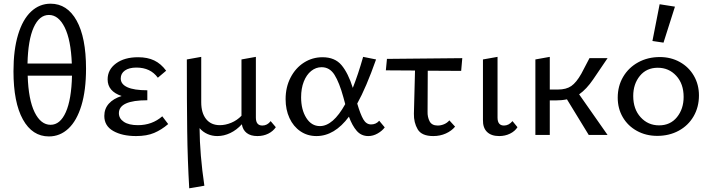

<svg xmlns="http://www.w3.org/2000/svg" viewBox="-20 -731 3848 1040"><path d="M446 -359Q446 -242 421 -159.5Q396 -77 350.5 -34.5Q305 8 245 8Q155 8 104 -84Q53 -176 53 -345Q53 -461 78 -543.5Q103 -626 148.5 -668.5Q194 -711 254 -711Q344 -711 395 -619.5Q446 -528 446 -359ZM129 -387H369Q364 -515 330.5 -582.5Q297 -650 245 -650Q193 -650 162.5 -582.5Q132 -515 129 -387ZM370 -321H130Q134 -191 167.5 -123Q201 -55 254 -55Q306 -55 336.5 -123.5Q367 -192 370 -321Z M891 -59Q855 -28 815 -11Q775 6 717 6Q642 6 593.5 -21.5Q545 -49 545 -103Q545 -142 569.5 -169.5Q594 -197 639 -211Q563 -236 563 -301Q563 -354 608.5 -387.5Q654 -421 728 -421Q779 -421 815.5 -403.5Q852 -386 880 -348L835 -310Q795 -365 719 -365Q679 -365 656.5 -349Q634 -333 634 -306Q634 -275 670 -258.5Q706 -242 778 -242V-188Q624 -188 624 -118Q624 -89 651 -71Q678 -53 727 -53Q804 -53 859 -101Z M1474 -42Q1459 -20 1433 -7Q1407 6 1374 6Q1338 6 1316.5 -10.5Q1295 -27 1290 -58Q1262 -27 1227.5 -10.5Q1193 6 1157 6Q1129 6 1104 -5Q1079 -16 1061 -37Q1062 106 1087 275L1005 289Q996 134 994 -21.5Q992 -177 992 -409L1070 -423V-177Q1070 -119 1096.5 -86Q1123 -53 1171 -53Q1201 -53 1232.5 -66Q1264 -79 1288 -104V-409L1366 -423V-94Q1366 -51 1401 -51Q1428 -51 1446 -75Z M2064 -41Q2050 -22 2025.5 -8Q2001 6 1975 6Q1937 6 1912.5 -22Q1888 -50 1870 -99Q1792 6 1694 6Q1645 6 1607 -20Q1569 -46 1548 -91.5Q1527 -137 1527 -194Q1527 -259 1554 -311Q1581 -363 1626.5 -392Q1672 -421 1727 -421Q1794 -421 1830 -378Q1866 -335 1891 -255Q1920 -328 1947 -423L2017 -409Q1963 -256 1915 -170Q1932 -112 1948 -84.5Q1964 -57 1990 -57Q2017 -57 2034 -77ZM1850 -167 1840 -204Q1818 -284 1792 -325.5Q1766 -367 1722 -367Q1691 -367 1665.5 -346.5Q1640 -326 1625.5 -289Q1611 -252 1611 -204Q1611 -137 1639 -92.5Q1667 -48 1713 -48Q1784 -48 1850 -167Z M2296 -127Q2295 -97 2307 -74Q2319 -51 2351 -51Q2368 -51 2385 -58Q2402 -65 2414 -79L2445 -45Q2426 -22 2395 -8Q2364 6 2327 6Q2264 6 2242.5 -30.5Q2221 -67 2222 -115L2228 -349L2070 -350L2076 -412L2484 -416L2478 -347L2297 -348Z M2596 -82V-409L2675 -423V-94Q2675 -51 2710 -51Q2736 -51 2756 -75L2783 -42Q2769 -20 2742.5 -7Q2716 6 2684 6Q2641 6 2618 -16.5Q2595 -39 2596 -82Z M3117 -220 3271 0H3169L3051 -193Q3023 -187 2988 -187H2958V0H2880V-409L2958 -423V-246H3002Q3047 -246 3074.5 -265Q3102 -284 3129 -332L3173 -416H3271L3193 -301Q3157 -248 3117 -220Z M3326 -202Q3326 -265 3355.5 -315Q3385 -365 3437 -393.5Q3489 -422 3554 -422Q3614 -422 3662.5 -395Q3711 -368 3738.5 -320.5Q3766 -273 3766 -214Q3766 -151 3737 -101Q3708 -51 3656.5 -23Q3605 5 3540 5Q3479 5 3430 -22Q3381 -49 3353.5 -96Q3326 -143 3326 -202ZM3683 -206Q3683 -277 3643 -320.5Q3603 -364 3543 -364Q3482 -364 3446 -320Q3410 -276 3410 -211Q3410 -140 3450 -96Q3490 -52 3550 -52Q3611 -52 3647 -96.5Q3683 -141 3683 -206ZM3514 -509 3553 -708 3636 -695 3574 -500Z"/></svg>

Font: Ysabeau Medium
Style: Regular
Weight: 500
Designer: Christian Thalmann (Catharsis Fonts)
Version: Version 0.003